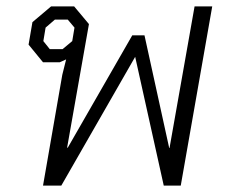

<svg xmlns="http://www.w3.org/2000/svg" viewBox="-20 -578 712 598"><path d="M174 -345 186 -393 166 -384H114L69 -439L81 -509L139 -558H211L257 -503L189 -118H191L392 -468H430L507 -117H508L586 -558H641L543 0H490L401 -401L171 0H114ZM175 -425 205 -450 212 -492 191 -517H151L122 -492L115 -450L135 -425Z"/></svg>

Font: Chakra Petch Light
Style: Italic
Weight: 300
Italic angle: -10°
Designer: Katatrad Aksorn Co.,Ltd.
Foundry: Cadson Demak Co.,Ltd.
Version: Version 1.000; ttfautohint (v1.6)